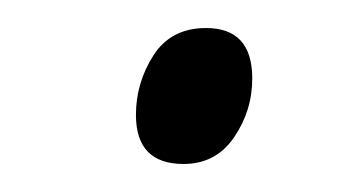

<svg xmlns="http://www.w3.org/2000/svg" viewBox="-20 -418 255 137"><path d="M160 -362Q160 -398 127 -398Q102 -398 89.5 -378.5Q77 -359 77 -336Q77 -301 111 -301Q134 -301 147 -320Q160 -339 160 -362Z"/></svg>

Font: Noto Sans UI SemiCondensed Light
Style: Italic
Weight: 300
Width: 4
Designer: Monotype Design Team
Foundry: Monotype Imaging Inc.
Version: 1.001